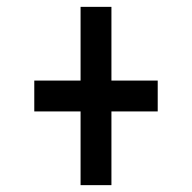

<svg xmlns="http://www.w3.org/2000/svg" viewBox="-20 -580 560 560"><path d="M80 -345H215V-560H305V-345H440V-255H305V-40H215V-255H80Z"/></svg>

Font: Gully ECD Medium
Style: Regular
Weight: 500
Width: 2
Designer: jaikishan Patel
Foundry: MagicType
Version: Version 1.000;Glyphs 3.2 (3242)